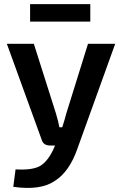

<svg xmlns="http://www.w3.org/2000/svg" viewBox="-20 -701 589 925"><path d="M415 -681V-597H125V-681ZM404 -490H535L353 15Q315 125 245 170Q176 218 44 199L55 115Q138 120 176 97Q214 72 241 10L245 0H221Q188 0 180 -30L13 -490H143L250 -153Q263 -107 266 -88H280Q291 -122 299 -153Z"/></svg>

Font: Exo 2 Semi Bold
Style: Regular
Weight: 600
Designer: Natanael Gama
Version: Version 1.001;PS 001.001;hotconv 1.0.88;makeotf.lib2.5.64775